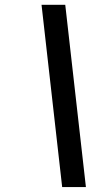

<svg xmlns="http://www.w3.org/2000/svg" viewBox="-20 -676 415 790"><path d="M248.5 -656.2 333.5 93.8H235.8L150.9 -656.2Z"/></svg>

Font: Lambda
Style: Italic
Weight: 400
Italic angle: -11°
Designer: GGBotNet
Version: 0.22